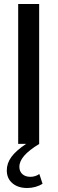

<svg xmlns="http://www.w3.org/2000/svg" viewBox="-20 -720 288 961"><path d="M71 0V-700H176V0H177Q126 31 101.5 59Q77 87 77 115Q77 138 92 151.5Q107 165 132 165Q144 165 155.5 161.5Q167 158 177 151L193 200Q177 210 157 215.5Q137 221 116 221Q70 221 42 197Q14 173 14 133Q14 97 37 65.5Q60 34 111 0Z"/></svg>

Font: Red Hat Display Medium
Style: Regular
Weight: 500
Designer: Pentagram / MCKL
Foundry: Pentagram / MCKL
Version: Version 1.005; Red Hat Display Medium